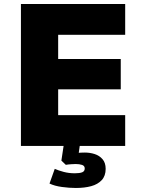

<svg xmlns="http://www.w3.org/2000/svg" viewBox="-20 -725 714 954"><path d="M84 0V-705H602V-552H269V-432H580V-281H269V-153H602V0ZM357 209Q324 209 287.5 204Q251 199 226 187L252 114Q270 122 296 129Q322 136 352 136Q376 136 388.5 131Q401 126 401 112Q401 99 388 94.5Q375 90 356 90Q349 90 333.5 91Q318 92 307 94L285 73L299 -20H379L367 65L331 42Q342 37 362 35Q382 33 402 33Q427 33 450.5 40.5Q474 48 489.5 66Q505 84 505 114Q505 149 485.5 170Q466 191 433 200Q400 209 357 209Z"/></svg>

Font: Nunito Sans 7pt Black
Style: Regular
Weight: 900
Designer: Vernon Adams
Foundry: Vernon Adams
Version: Version 3.101;gftools[0.9.27]